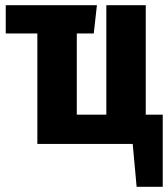

<svg xmlns="http://www.w3.org/2000/svg" viewBox="-20 -551 643 735"><path d="M538 -112H603V164H503L488 0H123V-423H2V-531H351L339 -423H274V-112H387V-531H538Z"/></svg>

Font: Fira Sans Extra Condensed
Style: Bold
Weight: 700
Width: 1
Designer: Carrois Corporate & Edenspiekermann AG
Foundry: Carrois Corporate GbR & Edenspiekermann AG
Version: Version 4.203